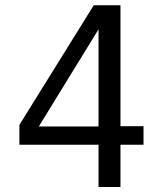

<svg xmlns="http://www.w3.org/2000/svg" viewBox="-20 -724 610 744"><path d="M361.8 0.5V-163.1H55.2V-240.2L343.3 -703.6H446.8V-234.9H536.1V-163.1H446.8V0.5ZM361.8 -233.9V-610.4L130.4 -233.9Z"/></svg>

Font: Metrophobic
Style: Regular
Weight: 400
Designer: Vernon Adams
Foundry: Vernon Adams
Version: Version 3.200; ttfautohint (v1.8.4.7-5d5b);gftools[0.9.23]